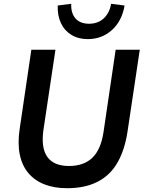

<svg xmlns="http://www.w3.org/2000/svg" viewBox="-20 -981 761 1011"><path d="M333 10Q266 10 214.5 -10Q163 -30 129.5 -69.5Q96 -109 84 -168Q72 -227 84 -305L145 -719H272L209 -299Q195 -203 229 -155Q263 -107 343 -107Q421 -107 466 -150Q511 -193 525 -285L589 -719H716L651 -285Q636 -189 597.5 -123Q559 -57 493 -23.5Q427 10 333 10ZM442 -775Q393 -775 356.5 -797Q320 -819 301 -859Q282 -899 284 -952L355 -961Q353 -912 377.5 -884Q402 -856 449 -856Q496 -856 526.5 -884.5Q557 -913 565 -961L636 -952Q622 -870 569 -822.5Q516 -775 442 -775Z"/></svg>

Font: Nunitoga
Style: Bold Italic
Weight: 700
Italic angle: -9°
Designer: Vernon Adams
Foundry: Vernon Adams
Version: Version 1.0